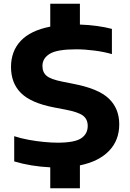

<svg xmlns="http://www.w3.org/2000/svg" viewBox="-20 -880 692 1020"><path d="M247 120V9Q195.5 6.5 147 -1.5Q98.5 -9.5 55.5 -22.5V-156.5Q90.5 -145 132.5 -137.2Q174.5 -129.5 214.8 -125.8Q255 -122 285.5 -122Q376 -122 411 -145.2Q446 -168.5 446 -211Q446 -247 420.5 -266Q395 -285 326 -298L266 -309.5Q144.5 -333 91.5 -385.8Q38.5 -438.5 38.5 -524Q38.5 -608 90.2 -663Q142 -718 247 -738.5V-860H404.5V-749.5Q452 -748 495.2 -742Q538.5 -736 574.5 -726.5V-592.5Q534 -604.5 482.8 -611.2Q431.5 -618 384.5 -618Q283.5 -618 244.5 -594.2Q205.5 -570.5 205.5 -530Q205.5 -495.5 227.8 -477Q250 -458.5 310.5 -446.5L370.5 -434.5Q503.5 -409 558.5 -356Q613.5 -303 613.5 -219.5Q613.5 -134.5 559 -78.2Q504.5 -22 404.5 -1.5V120Z"/></svg>

Font: Encode Sans Expanded
Style: Bold
Weight: 700
Width: 7
Designer: Multiple Designers
Foundry: Impallari Type
Version: Version 3.000; ttfautohint (v1.8.3) -l 8 -r 50 -G 200 -x 14 